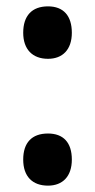

<svg xmlns="http://www.w3.org/2000/svg" viewBox="-20 -573 300 604"><path d="M53 -470C53 -418 82 -388 131 -388C177 -388 206 -417 206 -470C206 -523 180 -553 131 -553C80 -553 53 -523 53 -470ZM53 -71C53 -18 82 11 131 11C177 11 206 -18 206 -71C206 -125 179 -153 131 -153C80 -153 53 -124 53 -71Z"/></svg>

Font: Noto Sans Ethiopic ExtraCondensed
Style: Bold
Weight: 700
Width: 2
Designer: Monotype Design Team
Foundry: Monotype Imaging Inc.
Version: Version 2.102